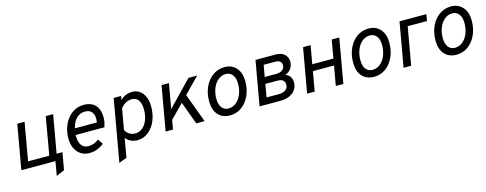

<svg xmlns="http://www.w3.org/2000/svg" viewBox="-27 -1227 5404 2135"><g transform="rotate(-15 2674.5 -160.0)"><path d="M80.5 0 170.5 -511H254.5L178.5 -76H422.5L498.5 -511H583.5L493.5 0ZM445 163 473 0H443L456 -76H574L539 123Z M865 12Q806.5 12 764.5 -15.8Q722.5 -43.5 699.8 -92Q677 -140.5 677 -203Q677 -270 696 -328Q715 -386 749.8 -429.8Q784.5 -473.5 832.5 -498.2Q880.5 -523 938 -523Q991.5 -523 1031.5 -502.5Q1071.5 -482 1093.8 -439.2Q1116 -396.5 1116 -330Q1116 -298.5 1110.2 -272Q1104.5 -245.5 1097 -222H764Q764 -174 775.2 -138.8Q786.5 -103.5 811 -84.2Q835.5 -65 875 -65Q903 -65 933 -75.8Q963 -86.5 992 -109L1032 -49Q997.5 -21.5 955.8 -4.8Q914 12 865 12ZM776 -296H1029Q1037 -340 1029.2 -374Q1021.5 -408 997.5 -427.5Q973.5 -447 933 -447Q888.5 -447 856.8 -425.8Q825 -404.5 805 -370Q785 -335.5 776 -296Z M1154.5 203 1280.5 -511H1365.5L1357.5 -466Q1414.5 -523 1495.5 -523Q1544.5 -523 1581.2 -496.8Q1618 -470.5 1638.2 -422.8Q1658.5 -375 1658.5 -311Q1658.5 -218.5 1626.8 -145.5Q1595 -72.5 1540 -30.2Q1485 12 1415.5 12Q1374.5 12 1340.8 -3.8Q1307 -19.5 1283.5 -50L1245.5 169ZM1411.5 -67Q1459 -67 1495.2 -96.8Q1531.5 -126.5 1552 -179.5Q1572.5 -232.5 1572.5 -302Q1572.5 -370.5 1546 -407.8Q1519.5 -445 1470.5 -445Q1432.5 -445 1397.8 -426Q1363 -407 1340.5 -374L1298.5 -136Q1318 -101.5 1346.5 -84.2Q1375 -67 1411.5 -67Z M1797.5 -58 1815.5 -173 2141.5 -511H2241.5ZM1741.5 0 1831.5 -511H1916.5L1826.5 0ZM2094.5 0 1983.5 -301 2052.5 -372 2190.5 0Z M2482.5 12Q2395 12 2345.2 -44.2Q2295.5 -100.5 2295.5 -200Q2295.5 -292.5 2329.8 -365.5Q2364 -438.5 2423.2 -480.8Q2482.5 -523 2557.5 -523Q2642.5 -523 2692.5 -466Q2742.5 -409 2742.5 -313Q2742.5 -219.5 2708.5 -146Q2674.5 -72.5 2615.8 -30.2Q2557 12 2482.5 12ZM2484.5 -67Q2534 -67 2573.2 -98.5Q2612.5 -130 2635 -184.2Q2657.5 -238.5 2657.5 -307Q2657.5 -371.5 2629.5 -408.2Q2601.5 -445 2552.5 -445Q2503.5 -445 2464.5 -413.5Q2425.5 -382 2403 -327.8Q2380.5 -273.5 2380.5 -205Q2380.5 -140.5 2408.2 -103.8Q2436 -67 2484.5 -67Z M2823 0 2913 -511H3141Q3186 -511 3217.5 -496.2Q3249 -481.5 3265.5 -454.2Q3282 -427 3282 -390Q3282 -350.5 3258.8 -315Q3235.5 -279.5 3189 -265Q3224.5 -253 3243.2 -225.5Q3262 -198 3262 -161Q3262 -111.5 3237 -75.5Q3212 -39.5 3168 -19.8Q3124 0 3067 0ZM2924 -76H3067Q3098 -76 3122 -85.2Q3146 -94.5 3159.5 -113.2Q3173 -132 3173 -160Q3173 -181.5 3163.2 -196Q3153.5 -210.5 3134.8 -217.8Q3116 -225 3089 -225H2950ZM2963 -301H3094Q3139 -301 3166 -320.8Q3193 -340.5 3193 -378Q3193 -401.5 3175.5 -418.2Q3158 -435 3119 -435H2987Z M3370.5 0 3460.5 -511H3547.5L3510.5 -301H3753.5L3790.5 -511H3877.5L3787.5 0H3700.5L3740.5 -225H3497.5L3457.5 0Z M4140.5 12Q4053 12 4003.2 -44.2Q3953.5 -100.5 3953.5 -200Q3953.5 -292.5 3987.8 -365.5Q4022 -438.5 4081.2 -480.8Q4140.5 -523 4215.5 -523Q4300.5 -523 4350.5 -466Q4400.5 -409 4400.5 -313Q4400.5 -219.5 4366.5 -146Q4332.5 -72.5 4273.8 -30.2Q4215 12 4140.5 12ZM4142.5 -67Q4192 -67 4231.2 -98.5Q4270.5 -130 4293 -184.2Q4315.5 -238.5 4315.5 -307Q4315.5 -371.5 4287.5 -408.2Q4259.5 -445 4210.5 -445Q4161.5 -445 4122.5 -413.5Q4083.5 -382 4061 -327.8Q4038.5 -273.5 4038.5 -205Q4038.5 -140.5 4066.2 -103.8Q4094 -67 4142.5 -67Z M4481 0 4571 -511H4880L4867 -435H4645L4568 0Z M5089 12Q5001.5 12 4951.8 -44.2Q4902 -100.5 4902 -200Q4902 -292.5 4936.2 -365.5Q4970.5 -438.5 5029.8 -480.8Q5089 -523 5164 -523Q5249 -523 5299 -466Q5349 -409 5349 -313Q5349 -219.5 5315 -146Q5281 -72.5 5222.2 -30.2Q5163.5 12 5089 12ZM5091 -67Q5140.5 -67 5179.8 -98.5Q5219 -130 5241.5 -184.2Q5264 -238.5 5264 -307Q5264 -371.5 5236 -408.2Q5208 -445 5159 -445Q5110 -445 5071 -413.5Q5032 -382 5009.5 -327.8Q4987 -273.5 4987 -205Q4987 -140.5 5014.8 -103.8Q5042.5 -67 5091 -67Z"/></g></svg>

Font: Overpass
Style: Italic
Weight: 400
Italic angle: -10°
Designer: Delve Withrington, Dave Bailey, Thomas Jockin
Foundry: Delve Fonts LLC
Version: Version 4.000